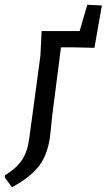

<svg xmlns="http://www.w3.org/2000/svg" viewBox="-79 -590 446 803"><path d="M95 -460H254L286 -570L347 -567L316 -390L230 -392H176L140 -111L131 -26Q122 54 85 103Q48 152 -29 193L-59 152L-58 143Q-9 113 14 77.5Q37 42 44 -16L90 -357Z"/></svg>

Font: Alegreya Sans SC Medium
Style: Italic
Weight: 500
Italic angle: -7°
Designer: Juan Pablo del Peral
Foundry: Huerta Tipografica
Version: Version 2.007